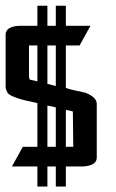

<svg xmlns="http://www.w3.org/2000/svg" viewBox="-20 -601 413 682"><path d="M112.8 -580.6H148.4V-509.3H178.2V-580.6H213.9V-509.3H301.3L262.7 -439.5H213.9V-289.6Q213.9 -286.1 282.2 -272Q323.7 -256.3 323.7 -231.9V-41Q323.7 -13.7 277.3 -9.8H213.9V61.5H178.2V-9.8H148.4V61.5H112.8V-9.8H22.5L61 -79.6H112.8V-234.9Q22.5 -252.4 7.3 -270.5Q0 -284.2 0 -291V-478Q0 -505.9 45.9 -509.3H112.8ZM83 -439.5V-335.9Q83 -317.9 87.4 -317.9L112.8 -312V-439.5ZM148.4 -439.5V-303.2L178.2 -295.4V-439.5ZM148.4 -226.1V-79.6H178.2V-219.7ZM213.9 -210.9V-79.6H240.2L238.8 -205.1Z"/></svg>

Font: Aswaq
Style: Regular
Weight: 400
Designer: Husham Jawad
Version: Version 1.000;November 3, 2021;FontCreator 14.0.0.2814 32-bi